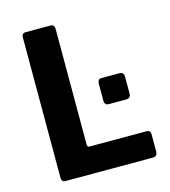

<svg xmlns="http://www.w3.org/2000/svg" viewBox="-102 -749 736 831"><g transform="rotate(-15 266.5 -333.5)"><path d="M71.7 -20V-648Q71.7 -667 89.7 -667H200.3Q218 -667 218.3 -647.3V-127.7Q218.7 -117.3 228 -117.3H482.3Q501.3 -118 501.3 -98.3V-20.7Q500.7 -1 482.3 0H89Q71.7 0 71.7 -20ZM337.3 -294.7V-369Q337.3 -390.3 355 -390.3H433.7Q455 -390.3 455 -369.7V-294.3Q455 -273 433.7 -273H356.3Q337.3 -273 337.3 -294.7Z"/></g></svg>

Font: Vivano Light
Style: Regular
Weight: 300
Designer: Joe Prince, Josias Burgherr
Version: Version 2.064;September 19, 2022;FontCreator 14.0.0.2877 64-